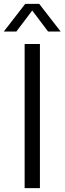

<svg xmlns="http://www.w3.org/2000/svg" viewBox="-48 -966 332 986"><path d="M78.5 0V-740H157V0ZM-28.5 -804 81.5 -946H153.5L263.5 -804H199L117.5 -912L36 -804Z"/></svg>

Font: Encode Sans SmCnd
Style: Regular
Weight: 400
Width: 4
Designer: Multiple Designers
Foundry: Impallari Type
Version: Version 3.002; ttfautohint (v1.8.3) -l 8 -r 50 -G 200 -x 14 